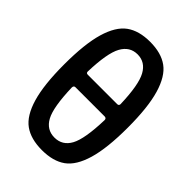

<svg xmlns="http://www.w3.org/2000/svg" viewBox="-220 -835 940 940"><g transform="rotate(45 250.0 -365.0)"><path d="M148.4 -324.2Q137.7 -324.2 136.7 -311.5Q140.6 -177.7 168 -127.4Q195.3 -77.1 250 -77.1Q304.7 -77.1 332 -127.4Q359.4 -177.7 363.3 -311.5Q363.3 -323.2 351.6 -324.2ZM136.7 -420.9Q136.7 -410.2 148.4 -410.2H351.6Q362.3 -410.2 363.3 -420.9Q359.4 -551.8 331.5 -602.5Q303.7 -653.3 250 -653.3Q196.3 -653.3 168.5 -602.5Q140.6 -551.8 136.7 -420.9ZM374 -23.9Q327.1 9.8 250 9.8Q172.9 9.8 126 -23.9Q79.1 -57.6 54.7 -140.6Q30.3 -223.6 30.3 -364.7Q30.3 -505.9 54.7 -588.9Q79.1 -671.9 126 -706.1Q172.9 -740.2 250 -740.2Q327.1 -740.2 374 -706.1Q420.9 -671.9 445.3 -588.9Q469.7 -505.9 469.7 -364.7Q469.7 -223.6 445.3 -140.6Q420.9 -57.6 374 -23.9Z"/></g></svg>

Font: Rounded-X Mgen+ 1mn medium
Style: Regular
Weight: 500
Designer: [Source Han Sans]
Ryoko NISHIZUKA  (kana & ideographs); Paul D. Hunt (Latin, Greek & Cyrillic); Wenlong ZHANG  (bopomofo
Version: Version 1.059.20150602